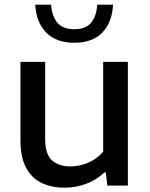

<svg xmlns="http://www.w3.org/2000/svg" viewBox="-20 -816 658 844"><path d="M264 9Q207 9 163.2 -11.8Q119.5 -32.5 94.8 -78.2Q70 -124 70 -199V-544H178.5V-205Q178.5 -137.5 208.8 -111Q239 -84.5 288.5 -84.5Q313.5 -84.5 339.8 -91.2Q366 -98 390.2 -112.5Q414.5 -127 433.5 -149.5V-544H542V0H452L445 -58H439Q404 -25 358.8 -8Q313.5 9 264 9ZM306.5 -628Q227 -628 183 -673Q139 -718 135 -795.5H204.5Q208.5 -744.5 232.5 -716Q256.5 -687.5 306.5 -687.5Q357 -687.5 380.5 -716Q404 -744.5 407.5 -795.5H477Q473 -717.5 429.8 -672.8Q386.5 -628 306.5 -628Z"/></svg>

Font: Encode Sans SemiExpanded Medium
Style: Regular
Weight: 500
Width: 6
Designer: Multiple Designers
Foundry: Impallari Type
Version: Version 3.002